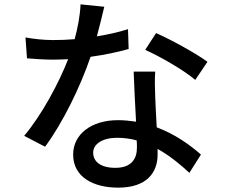

<svg xmlns="http://www.w3.org/2000/svg" viewBox="-20 -817 1040 882"><path d="M933 -533C885 -569 768 -634 697 -665L647 -588C714 -558 823 -496 877 -450ZM568 -683C524 -669 475 -658 425 -650C439 -702 451 -752 459 -786L350 -797C348 -746 337 -689 323 -637C289 -634 255 -633 222 -633C182 -633 134 -638 97 -645L104 -549C143 -546 184 -543 222 -543C245 -543 269 -544 293 -545C250 -435 172 -289 91 -193L187 -143C268 -252 349 -418 396 -556C461 -565 522 -578 571 -592ZM609 -138C609 -88 584 -46 510 -46C443 -46 408 -74 408 -116C408 -156 452 -184 517 -184C549 -184 580 -180 608 -172C609 -159 609 -147 609 -138ZM594 -488C596 -424 601 -334 605 -258C578 -262 551 -265 522 -265C399 -265 316 -200 316 -107C316 -4 408 45 523 45C653 45 704 -23 704 -107V-133C763 -100 812 -58 850 -23L903 -107C853 -151 784 -201 700 -232C697 -286 694 -341 693 -373C692 -413 690 -447 693 -488Z"/></svg>

Font: Noto Sans T Chinese Medium
Style: Regular
Weight: 500
Designer: Ryoko NISHIZUKA (kana & ideographs); Paul D. Hunt (Latin, Greek & Cyrillic); Wenlong ZHANG (bopomofo); Sandoll Communica
Foundry: Adobe Systems Incorporated
Version: Version 1.000;PS 1;hotconv 1.0.78;makeotf.lib2.5.61930